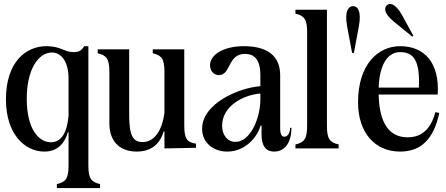

<svg xmlns="http://www.w3.org/2000/svg" viewBox="-20 -749 2253 969"><path d="M267 200H485V180C440 170 426 151 426 86V-516H405C390 -492 378 -486 349 -486C306 -486 286 -516 215 -516C109 -516 10 -435 10 -247C10 -72 105 16 204 16C265 16 304 -19 323 -82H326V86C326 151 312 170 267 180ZM115 -250C115 -403 176 -484 242 -484C293 -484 326 -432 326 -353V-167C318 -67 282 -31 237 -31C174 -31 115 -100 115 -250Z M670 16C741 16 787 -20 806 -86H810V0L969 -3V-24C924 -30 910 -50 910 -115V-500H751V-480C796 -470 810 -451 810 -386V-180C797 -84 756 -32 699 -32C650 -32 632 -68 632 -167V-500H473V-480C518 -470 532 -451 532 -386V-126C532 -35 585 16 670 16Z M1364 16C1421 16 1451 -35 1451 -104H1444C1444 -74 1429 -59 1415 -59C1401 -59 1394 -74 1394 -100V-370C1394 -468 1328 -516 1210 -516C1111 -516 1040 -474 1040 -420C1040 -394 1056 -370 1085 -370C1146 -370 1128 -477 1217 -477C1255 -477 1294 -458 1294 -370V-314C1186 -306 1000 -227 1000 -99C1000 -29 1056 16 1127 16C1218 16 1279 -57 1295 -115H1300V-70C1300 -15 1320 16 1364 16ZM1101 -115C1101 -213 1207 -270 1294 -277V-242C1292 -149 1243 -33 1168 -33C1129 -33 1101 -66 1101 -115Z M1471 0H1689V-20C1644 -30 1630 -49 1630 -114V-700H1471V-680C1516 -670 1530 -651 1530 -586V-114C1530 -49 1516 -30 1471 -20Z M1732 -615 1757 -482H1766L1791 -615C1806 -696 1783 -718 1762 -718C1741 -718 1717 -696 1732 -615Z M1999 16C2104 16 2169 -46 2197 -179L2177 -183C2151 -83 2095 -56 2037 -56C1944 -56 1894 -128 1891 -272H2189C2199 -429 2125 -516 1999 -516C1889 -516 1787 -425 1787 -233C1787 -76 1875 16 1999 16ZM1891 -307C1896 -433 1942 -486 1999 -486C2068 -486 2100 -443 2094 -307ZM1933 -723C1919 -711 1914 -683 1970 -638L2061 -564L2066 -569L2010 -671C1975 -734 1947 -735 1933 -723Z"/></svg>

Font: RL Madena
Style: Regular
Weight: 400
Designer: I Kadek Wantara Putra
Foundry: Roughlines ID
Version: Version 1.000;Glyphs 3.1.2 (3151)